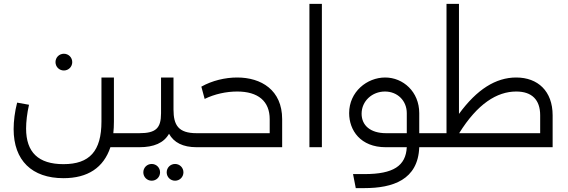

<svg xmlns="http://www.w3.org/2000/svg" viewBox="-20 -756 2918 986"><path d="M308 -394C332 -394 351 -413 351 -437C351 -461 332 -480 308 -480C284 -480 265 -461 265 -437C265 -413 284 -394 308 -394ZM562 -72C564 -91 565 -111 565 -132V-358H501V-132C501 20 440 87 306 87C177 87 114 26 114 -96C114 -130 119 -175 129 -218L68 -229C56 -183 50 -134 50 -93C50 68 144 159 306 159C431 159 512 105 547 0H658C673 0 678 -15 678 -36C678 -58 673 -72 658 -72Z M990 -72C896 -72 871 -113 871 -194V-358H807V-174C807 -97 780 -72 695 -72H658C643 -72 638 -58 638 -36C638 -15 643 0 658 0H695C771 0 821 -22 848 -69C873 -24 919 0 990 0C1005 0 1010 -15 1010 -36C1010 -58 1005 -72 990 -72ZM759 86C735 86 716 105 716 129C716 153 735 172 759 172C783 172 802 153 802 129C802 105 783 86 759 86ZM879 86C855 86 836 105 836 129C836 153 855 172 879 172C903 172 922 153 922 129C922 105 903 86 879 86Z M1198 -358C1136 -358 1069 -342 1014 -311L1031 -248C1082 -273 1142 -286 1198 -286C1306 -286 1365 -236 1365 -144V-72H990C975 -72 970 -58 970 -36C970 -15 975 0 990 0H1429V-144C1429 -294 1321 -358 1198 -358Z M1633 0V-736H1569V0Z M2133 -72V-175C2133 -285 2050 -358 1958 -358C1865 -358 1773 -285 1773 -175C1773 -87 1831 0 1961 0H2069C2064 96 2000 138 1852 138H1793L1807 210H1852C1996 210 2127 168 2133 0H2204C2219 0 2224 -15 2224 -36C2224 -58 2219 -72 2204 -72ZM1837 -172C1837 -237 1891 -286 1957 -286C2021 -286 2069 -239 2069 -175V-72H1963C1882 -72 1837 -112 1837 -172Z M2631 -358C2526 -358 2429 -297 2337 -171V-736H2273V-72H2204C2189 -72 2184 -58 2184 -36C2184 -15 2189 0 2204 0H2818V-164C2818 -288 2742 -358 2631 -358ZM2338 -72C2432 -223 2532 -286 2631 -286C2711 -286 2754 -244 2754 -164V-72Z"/></svg>

Font: UULA Sans
Style: Regular
Weight: 400
Designer: Mohamed Gaber, Laura Garcia Mut
Foundry: Kief Type Foundry
Version: Version 3.006;hotconv 1.0.109;makeotfexe 2.5.65596